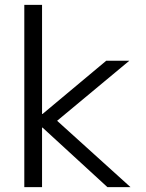

<svg xmlns="http://www.w3.org/2000/svg" viewBox="-20 -770 602 790"><path d="M153 -750V-301H155L417 -520H512L215 -273L517 0H422L155 -245H153V0H80V-750Z"/></svg>

Font: M PLUS 1p
Style: Regular
Weight: 400
Version: Version 1.062